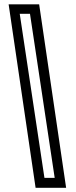

<svg xmlns="http://www.w3.org/2000/svg" viewBox="-20 -770 352 890"><path d="M286.5 100.5H145L20 -750H161.5ZM233.5 54.5 119 -706H71.5L186 54.5Z"/></svg>

Font: Tourney Thin Medium
Style: Regular
Weight: 500
Version: Version 1.015